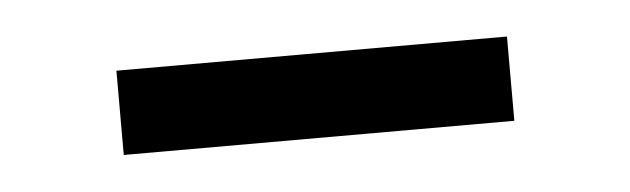

<svg xmlns="http://www.w3.org/2000/svg" viewBox="-24 -344 469 143"><g transform="rotate(-5 211.0 -272.5)"><path d="M64.9 -241.2V-304.2H356.9V-241.2Z"/></g></svg>

Font: Rawline
Style: Regular
Weight: 400
Designer: Matt McInerney, Pablo Impallari, Rodrigo Fuenzalida
Foundry: Matt McInerney, Pablo Impallari, Rodrigo Fuenzalida
Version: Version 4.020;PS 004.020;hotconv 1.0.88;makeotf.lib2.5.64775